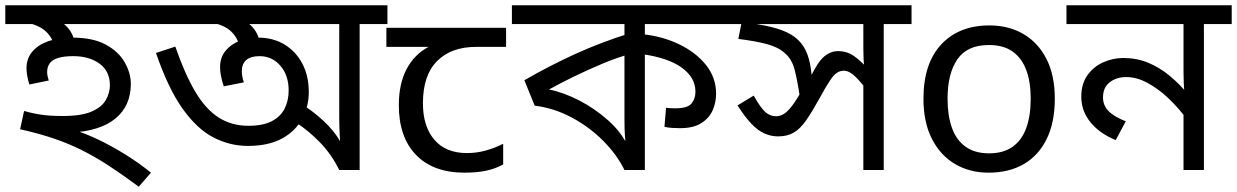

<svg xmlns="http://www.w3.org/2000/svg" viewBox="-30 -642 4671 725"><path d="M242 -500Q321 -500 369.5 -473.5Q418 -447 441 -406.5Q464 -366 464 -325Q464 -243 406.5 -195Q349 -147 236 -141L246 -152Q291 -139 341 -115Q391 -91 442 -59.5Q493 -28 540 10L494 63Q432 17 380.5 -16.5Q329 -50 279 -75Q229 -100 173 -119Q117 -138 46 -154L61 -223Q96 -213 128.5 -208.5Q161 -204 207 -204Q278 -204 316.5 -221Q355 -238 370 -265Q385 -292 385 -320Q385 -373 346 -401.5Q307 -430 247 -430Q211 -430 189 -423Q167 -416 157.5 -402.5Q148 -389 148 -370Q148 -362 150 -353.5Q152 -345 154 -338L81 -323Q76 -338 73 -354.5Q70 -371 70 -384Q70 -421 92 -447Q114 -473 152.5 -486.5Q191 -500 242 -500ZM175 -465Q170 -497 145 -521.5Q120 -546 73 -556L97 -601L143 -589Q199 -567 224.5 -539Q250 -511 254 -468ZM540 -622V-551H-10V-622Z M1433 -622V-551H1328V0H1251Q1222 -59 1179 -103.5Q1136 -148 1087 -180L1112 -246Q1150 -224 1191 -186Q1232 -148 1254 -109Q1253 -124 1252.5 -137Q1252 -150 1251.5 -164Q1251 -178 1251 -194V-551H520V-622ZM906 -91Q838 -91 776 -123Q714 -155 659.5 -231.5Q605 -308 559 -442L632 -466Q668 -362 707.5 -295.5Q747 -229 796 -198Q845 -167 908 -167Q963 -167 996.5 -184.5Q1030 -202 1045 -232.5Q1060 -263 1060 -300Q1060 -358 1028.5 -394Q997 -430 950 -430Q917 -430 900 -415.5Q883 -401 883 -372Q883 -365 885 -353Q887 -341 891 -331L815 -316Q808 -337 804.5 -354.5Q801 -372 801 -388Q801 -425 821.5 -450Q842 -475 874.5 -487.5Q907 -500 943 -500Q1002 -500 1045 -473.5Q1088 -447 1112 -401Q1136 -355 1136 -294Q1136 -240 1111 -193.5Q1086 -147 1035 -119Q984 -91 906 -91ZM874 -465Q869 -497 844.5 -521.5Q820 -546 773 -556L797 -601L842 -589Q899 -567 924 -539Q949 -511 953 -468Z M1724 10Q1606 10 1541 -57Q1476 -124 1476 -245Q1476 -325 1505 -380.5Q1534 -436 1588 -465H1429V-537H1881V-465H1768Q1674 -465 1620.5 -411.5Q1567 -358 1567 -252Q1567 -165 1610 -114.5Q1653 -64 1733 -64Q1770 -64 1804 -73.5Q1838 -83 1870 -99V-21Q1841 -5 1806 2.5Q1771 10 1724 10Z M2730 -622V-551H2405V-489V-473V0H2328Q2299 -59 2247 -111Q2195 -163 2128.5 -198.5Q2062 -234 1989 -243L1950 -339Q2047 -395 2144 -439Q2241 -483 2350 -517L2328 -475V-551H1903V-622ZM2328 -467 2349 -438Q2298 -424 2243.5 -401Q2189 -378 2137.5 -353Q2086 -328 2043 -304Q2099 -293 2158.5 -262Q2218 -231 2267.5 -186.5Q2317 -142 2341 -90L2333 -88Q2331 -111 2329.5 -134Q2328 -157 2328 -189ZM2674 -288Q2674 -255 2661 -225.5Q2648 -196 2618 -177Q2588 -158 2538 -158Q2522 -158 2507.5 -159Q2493 -160 2479 -163L2485 -235Q2491 -234 2499.5 -233.5Q2508 -233 2519 -233Q2567 -233 2581.5 -251.5Q2596 -270 2596 -296Q2596 -349 2544.5 -386.5Q2493 -424 2392 -438L2395 -513Q2472 -505 2535 -474.5Q2598 -444 2636 -396.5Q2674 -349 2674 -288Z M3412 -622V-551H3307V0H3230V-353L3253 -290Q3222 -331 3199.5 -353Q3177 -375 3156 -375Q3142 -375 3130 -367Q3118 -359 3103 -336.5Q3088 -314 3063 -268Q3036 -219 3014 -187.5Q2992 -156 2967.5 -141.5Q2943 -127 2908 -127Q2881 -127 2856.5 -138Q2832 -149 2807.5 -174.5Q2783 -200 2755 -244L2816 -281Q2843 -233 2861 -218Q2879 -203 2900 -203Q2917 -203 2932.5 -213.5Q2948 -224 2966.5 -250Q2985 -276 3009 -321L3032 -354Q3058 -408 3082 -428.5Q3106 -449 3135 -449Q3168 -449 3194.5 -430.5Q3221 -412 3256 -374L3236 -373Q3232 -396 3231 -416.5Q3230 -437 3230 -458V-551H2710V-622ZM2991 -271Q2981 -339 2970.5 -379Q2960 -419 2934 -441Q2909 -464 2866 -475.5Q2823 -487 2758 -495L2773 -571L2827 -551Q2884 -542 2922 -528Q2960 -514 2983.5 -491.5Q3007 -469 3019 -436Q3031 -403 3035 -356Z M3953 -269Q3953 -180 3922.5 -117.5Q3892 -55 3836 -22.5Q3780 10 3703 10Q3632 10 3576.5 -22.5Q3521 -55 3489 -117.5Q3457 -180 3457 -269Q3457 -402 3524 -474Q3591 -546 3706 -546Q3779 -546 3834.5 -513.5Q3890 -481 3921.5 -419.5Q3953 -358 3953 -269ZM3548 -269Q3548 -206 3564.5 -159.5Q3581 -113 3616 -88Q3651 -63 3705 -63Q3759 -63 3794 -88Q3829 -113 3845.5 -159.5Q3862 -206 3862 -269Q3862 -333 3845 -378Q3828 -423 3793.5 -447.5Q3759 -472 3704 -472Q3622 -472 3585 -418Q3548 -364 3548 -269Z M4621 -622V-551H4516V0H4439V-243L4455 -187Q4422 -233 4383 -270Q4344 -307 4303 -329Q4262 -351 4223 -351Q4186 -351 4160.5 -331.5Q4135 -312 4135 -274Q4135 -244 4156 -222.5Q4177 -201 4221 -184L4183 -113Q4122 -138 4087.5 -180.5Q4053 -223 4053 -277Q4053 -326 4076.5 -358.5Q4100 -391 4136.5 -407Q4173 -423 4211 -423Q4263 -423 4306 -405Q4349 -387 4386.5 -356Q4424 -325 4458 -284L4444 -280Q4441 -303 4440 -325.5Q4439 -348 4439 -371V-551H3997V-622Z"/></svg>

Font: lbangla05
Style: Book
Weight: 400
Designer: Jelle Bosma - Monotype Design Team
Foundry: Monotype Imaging Inc.
Version: Version 2.003